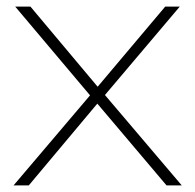

<svg xmlns="http://www.w3.org/2000/svg" viewBox="-20 -560 588 580"><path d="M21 0 252 -272 26 -540H72L275 -298L479 -540H523L297 -273L529 0H483L274 -247L67 0Z"/></svg>

Font: Encode Sans Exp Th
Style: Regular
Weight: 100
Width: 7
Designer: Multiple Designers
Foundry: Impallari Type
Version: Version 3.002; ttfautohint (v1.8.3) -l 8 -r 50 -G 200 -x 14 